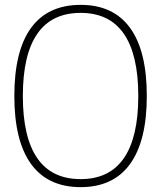

<svg xmlns="http://www.w3.org/2000/svg" viewBox="-20 -760 663 790"><path d="M312 10Q177 10 108 -85Q39 -180 39 -365Q39 -551 108 -645.5Q177 -740 312 -740Q446 -740 515 -645.5Q584 -551 584 -365Q584 -180 515 -85Q446 10 312 10ZM312 -23Q430 -23 489.5 -109Q549 -195 549 -365Q549 -535 489.5 -621Q430 -707 312 -707Q193 -707 133.5 -621Q74 -535 74 -365Q74 -195 133.5 -109Q193 -23 312 -23Z"/></svg>

Font: M PLUS 1 ExtraLight
Style: Regular
Weight: 250
Version: Version 1.001